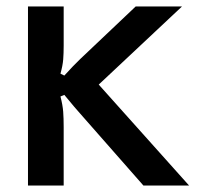

<svg xmlns="http://www.w3.org/2000/svg" viewBox="-20 -577 616 597"><path d="M67 0V-557H178V-435Q178 -411 176.5 -392Q175 -373 168 -348L180 -342Q208 -373 230 -394L402 -557H546L287 -314L568 0H426L230 -223Q217 -237 180 -282L168 -277Q175 -250 176.5 -229.5Q178 -209 178 -182V0Z"/></svg>

Font: Open Sauce Sans Medium
Style: Regular
Weight: 500
Designer: Alfredo Marco Pradil
Foundry: Creative Sauce Fz LLC
Version: Version 1.477